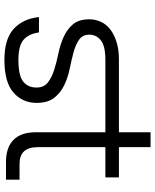

<svg xmlns="http://www.w3.org/2000/svg" viewBox="62 -742 687 850"><g transform="rotate(90 405.0 -316.5)"><path d="M697 0Q632 0 598.5 -33.5Q565 -67 565 -132V-440H244Q183 -440 158 -420Q133 -400 133 -369Q133 -339 155.5 -323.5Q178 -308 211.5 -299Q245 -290 284 -282Q323 -274 356.5 -258Q390 -242 412.5 -213.5Q435 -185 435 -135Q435 -73 389 -33Q343 7 245 7Q153 7 108 -33.5Q63 -74 55 -146H123Q130 -99 156.5 -77Q183 -55 245 -55Q314 -55 340.5 -76Q367 -97 367 -135Q367 -168 344.5 -185.5Q322 -203 288.5 -213.5Q255 -224 216 -232Q177 -240 143.5 -255Q110 -270 87.5 -296Q65 -322 65 -369Q65 -396 76 -420Q87 -444 109.5 -461.5Q132 -479 165.5 -489.5Q199 -500 244 -500H565V-640H631V-500H765V-440H631V-140Q631 -60 705 -60H775V0H697Z"/></g></svg>

Font: Retni Sans
Style: Regular
Weight: 400
Designer: Vitaly Kuzmin
Foundry: ParaType Ltd.
Version: Version 1.00;March 2, 2019;FontCreator 11.5.0.2425 64-bit; t